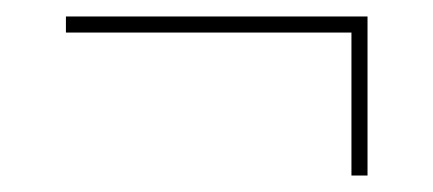

<svg xmlns="http://www.w3.org/2000/svg" viewBox="-20 -416 526 233"><path d="M406.5 -203V-376.5H60V-396H426V-203Z"/></svg>

Font: Bodoni Moda SC 11pt
Style: Regular
Weight: 400
Version: Version 2.005